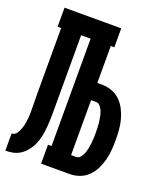

<svg xmlns="http://www.w3.org/2000/svg" viewBox="-136 -824 772 913"><g transform="rotate(20 250.0 -367.5)"><path d="M0 0V-87Q8 -87 15 -91Q22 -95 26 -102Q30 -109 33.5 -116Q37 -123 39.5 -130.5Q42 -138 44 -145.5Q46 -153 47 -161Q48 -169 49 -177Q50 -185 50.5 -193Q51 -201 51 -209Q51 -217 51 -225Q51 -247 50.5 -269.5Q50 -292 50 -315V-639H32V-735H319V-639H301V-452H326Q351 -452 375.5 -443Q400 -434 418 -416Q436 -398 447.5 -375Q459 -352 465.5 -327.5Q472 -303 474 -277.5Q476 -252 476 -226Q476 -201 474 -175.5Q472 -150 465.5 -125Q459 -100 447.5 -77Q436 -54 418 -36Q400 -18 375.5 -9Q351 0 326 0H181V-96H199V-639H151V-315Q151 -308 151 -301.5Q151 -295 151 -288Q151 -269 151 -250.5Q151 -232 150.5 -213.5Q150 -195 148.5 -176.5Q147 -158 144 -140Q141 -122 135.5 -104Q130 -86 121 -70Q112 -54 99.5 -40Q87 -26 71 -16.5Q55 -7 37 -3.5Q19 0 0 0ZM301 -87H326Q339 -87 348 -98Q357 -109 361.5 -121.5Q366 -134 368.5 -147Q371 -160 372.5 -173Q374 -186 374.5 -199.5Q375 -213 375 -226Q375 -239 374.5 -252.5Q374 -266 372.5 -279Q371 -292 368.5 -305Q366 -318 361.5 -330.5Q357 -343 348 -354Q339 -365 326 -365H301Z"/></g></svg>

Font: Iosevka Gothic
Style: Bold
Weight: 700
Monospace: yes
Designer: Belleve Invis
Foundry: Belleve Invis
Version: Version 15.5.1; ttfautohint (v1.8.4)